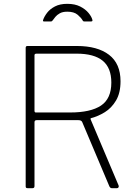

<svg xmlns="http://www.w3.org/2000/svg" viewBox="-20 -982 719 1002"><path d="M599 -14Q601 -9 598.5 -4.5Q596 0 591 0H563Q556 0 551 -9L409 -345Q405 -355 388 -355H172Q165 -355 162.5 -352Q160 -349 160 -344V-11Q160 0 150 0H124Q118 0 116 -2.5Q114 -5 114 -9V-732Q114 -742 123 -742H381Q489 -742 549 -696Q609 -650 609 -558Q609 -497 585.5 -457.5Q562 -418 527 -396.5Q492 -375 457 -366Q451 -365 453 -359L599 -14ZM346 -395Q453 -395 507 -431Q561 -467 561 -551Q561 -628 516 -665Q471 -702 380 -702H171Q160 -702 160 -694V-404Q160 -395 167 -395H346ZM455 -870H420Q417 -870 415 -871Q413 -872 411 -876Q403 -890 384.5 -905.5Q366 -921 331 -921Q307 -921 292 -912.5Q277 -904 269 -894Q261 -884 256 -877Q253 -873 251 -871.5Q249 -870 244 -870H209Q205 -870 204.5 -873Q204 -876 205 -878Q211 -896 226 -915.5Q241 -935 267 -948.5Q293 -962 331 -962Q371 -962 398.5 -948Q426 -934 442 -914.5Q458 -895 462 -879Q465 -870 455 -870Z"/></svg>

Font: Libre Franklin Thin
Style: Regular
Weight: 100
Designer: Pablo Impallari, Rodrigo Fuenzalida, Nhung Nguyen
Foundry: Impallari Type
Version: Version 3.000